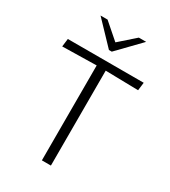

<svg xmlns="http://www.w3.org/2000/svg" viewBox="-195 -898 881 995"><g transform="rotate(30 245.5 -401.0)"><path d="M219 0V-568L15 -564L21 -612H475L469 -564L273 -568V0ZM149 -802 243 -720 336 -802H380L251 -669H234L107 -802Z"/></g></svg>

Font: Ancizar Sans Thin
Style: Regular
Weight: 100
Designer: Cesar Puertas, Viviana Monsalve, Julian Moncada, Julian Prieto, Jose Castro, Mariel Hernandez, Felipe Aragon, Sara Alarc
Version: Version 8.100